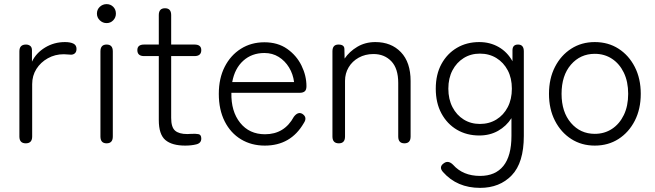

<svg xmlns="http://www.w3.org/2000/svg" viewBox="-20 -695 3174 931"><path d="M105 0Q74 0 74 -33V-446Q74 -479 106 -479Q118 -479 126.5 -472.5Q135 -466 135 -451V-396Q155 -438 198.5 -464.5Q242 -491 295 -491Q321 -491 336 -483.5Q351 -476 351 -458Q351 -443 342.5 -436Q334 -429 322 -430Q315 -430 306.5 -431Q298 -432 289 -432Q247 -432 212 -412.5Q177 -393 156.5 -360.5Q136 -328 136 -287V-33Q136 0 105 0Z M497 0Q467 0 467 -33V-446Q467 -479 497 -479Q527 -479 527 -446V-33Q527 0 497 0ZM497 -583Q478 -583 464 -596.5Q450 -610 450 -629Q450 -649 464 -662Q478 -675 497 -675Q516 -675 529 -662Q542 -649 542 -629Q542 -610 529 -596.5Q516 -583 497 -583Z M878 11Q814 11 782 -16Q750 -43 750 -113V-423H679Q646 -423 646 -452Q646 -479 679 -479H750V-622Q750 -655 780 -655Q810 -655 810 -622V-479H923Q956 -479 956 -452Q956 -423 923 -423H810V-123Q810 -78 829 -61.5Q848 -45 888 -45Q893 -45 898.5 -45.5Q904 -46 909 -46Q929 -47 942.5 -44.5Q956 -42 956 -23Q956 -1 932 5Q908 11 878 11Z M1264 11Q1199 11 1148.5 -19.5Q1098 -50 1069.5 -106.5Q1041 -163 1041 -240Q1041 -315 1069.5 -371Q1098 -427 1148 -458.5Q1198 -490 1262 -490Q1327 -490 1372.5 -458Q1418 -426 1442 -377Q1466 -328 1466 -277Q1466 -259 1457.5 -252Q1449 -245 1433 -245H1102Q1100 -155 1144.5 -99.5Q1189 -44 1265 -44Q1359 -44 1405 -129Q1425 -155 1446 -143Q1472 -126 1453 -98Q1390 11 1264 11ZM1106 -297H1406Q1401 -336 1381.5 -368Q1362 -400 1331.5 -419Q1301 -438 1262 -438Q1201 -438 1159.5 -400.5Q1118 -363 1106 -297Z M1623 0Q1592 0 1592 -33V-446Q1592 -479 1621 -479Q1650 -479 1650 -457L1651 -411Q1674 -445 1712.5 -468Q1751 -491 1800 -491Q1877 -491 1924 -442Q1971 -393 1971 -302V-33Q1971 0 1941 0Q1911 0 1911 -33V-293Q1911 -363 1877.5 -398Q1844 -433 1791 -433Q1751 -433 1719.5 -415.5Q1688 -398 1670.5 -368.5Q1653 -339 1653 -303V-33Q1653 0 1623 0Z M2308 216Q2196 216 2128 139Q2106 114 2133 96Q2154 81 2177 104Q2225 158 2308 158Q2382 158 2421 109.5Q2460 61 2460 -36V-122Q2435 -83 2395 -60.5Q2355 -38 2304 -38Q2243 -38 2195.5 -66Q2148 -94 2120.5 -145Q2093 -196 2093 -265Q2093 -334 2120.5 -384.5Q2148 -435 2195.5 -463Q2243 -491 2304 -491Q2356 -491 2398 -467Q2440 -443 2465 -398V-451Q2465 -479 2492 -479Q2520 -479 2520 -446V-36Q2520 94 2461.5 155Q2403 216 2308 216ZM2307 -94Q2352 -94 2387 -115.5Q2422 -137 2442 -175.5Q2462 -214 2462 -265Q2462 -316 2442 -354Q2422 -392 2387 -413.5Q2352 -435 2307 -435Q2263 -435 2228.5 -413.5Q2194 -392 2174 -354Q2154 -316 2154 -265Q2154 -214 2174 -175.5Q2194 -137 2228.5 -115.5Q2263 -94 2307 -94Z M2864 11Q2800 11 2750 -21Q2700 -53 2671 -109.5Q2642 -166 2642 -240Q2642 -314 2671 -370.5Q2700 -427 2750 -459Q2800 -491 2864 -491Q2929 -491 2979 -459Q3029 -427 3058 -370.5Q3087 -314 3087 -240Q3087 -166 3058 -109.5Q3029 -53 2979 -21Q2929 11 2864 11ZM2864 -46Q2911 -46 2947.5 -70Q2984 -94 3005 -137.5Q3026 -181 3026 -240Q3026 -299 3005 -342.5Q2984 -386 2947.5 -410Q2911 -434 2864 -434Q2794 -434 2748.5 -381.5Q2703 -329 2703 -240Q2703 -152 2748.5 -99Q2794 -46 2864 -46Z"/></svg>

Font: Zen Maru Gothic
Style: Regular
Weight: 400
Designer: Yoshimichi Ohira
Foundry: Positype
Version: Version 1.002